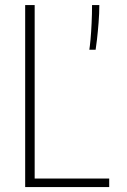

<svg xmlns="http://www.w3.org/2000/svg" viewBox="-20 -758 516 778"><path d="M82 0V-737.5H120.5V-13.5L103 -34.5H422.5V0ZM382.5 -737.5Q382.5 -704.5 379.5 -666.5Q376.5 -628.5 373 -598.2Q369.5 -568 367.5 -556.5H342Q344 -568.5 346.8 -597.5Q349.5 -626.5 351.2 -664Q353 -701.5 353 -737.5Z"/></svg>

Font: Epilogue ExtraLight
Style: Regular
Weight: 250
Designer: Tyler Finck
Foundry: Etcetera Type Co
Version: Version 2.112